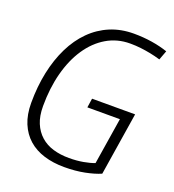

<svg xmlns="http://www.w3.org/2000/svg" viewBox="-131 -813 841 926"><g transform="rotate(20 289.0 -350.0)"><path d="M302 10Q245 10 198 -4.5Q151 -19 117.5 -48.5Q84 -78 65.5 -122.5Q47 -167 47 -227Q47 -311 62.5 -384.5Q78 -458 107.5 -518Q137 -578 180 -621Q223 -664 278 -687Q333 -710 399 -710Q447 -710 491.5 -703Q536 -696 574 -683L556 -635Q529 -643 503.5 -648Q478 -653 452.5 -656Q427 -659 398 -659Q332 -659 278 -627Q224 -595 185.5 -537.5Q147 -480 126.5 -402Q106 -324 106 -232Q106 -181 121 -145Q136 -109 163 -85Q190 -61 227 -50Q264 -39 309 -39Q348 -39 381.5 -45Q415 -51 438 -60L476 -299H309L316 -346H537L486 -23Q454 -9 406.5 0.5Q359 10 302 10Z"/></g></svg>

Font: Georama Light
Style: Italic
Weight: 300
Italic angle: -9°
Designer: Jean-Baptiste Levee
Foundry: Production Type
Version: Version 1.001